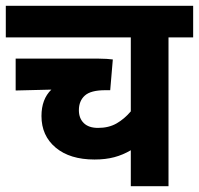

<svg xmlns="http://www.w3.org/2000/svg" viewBox="-20 -642 686 662"><path d="M646 -513H561V0H431V-124Q404 -108 374 -100Q344 -92 306 -92Q221 -92 172 -133Q123 -174 123 -242Q123 -300 157 -333L34 -330V-440H316Q332 -440 347.5 -439Q363 -438 369 -437L360 -331H343Q293 -331 272.5 -312.5Q252 -294 252 -262Q252 -234 269 -217.5Q286 -201 318 -201Q355 -201 382 -216.5Q409 -232 431 -258V-513H0V-622H646Z"/></svg>

Font: Noto Sans SemiCondensed
Style: Bold
Weight: 700
Width: 4
Designer: Monotype Design Team
Foundry: Monotype Imaging Inc.
Version: Version 2.013; ttfautohint (v1.8.4.7-5d5b)